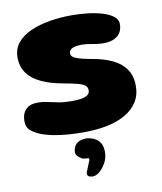

<svg xmlns="http://www.w3.org/2000/svg" viewBox="-81 -566 716 850"><g transform="rotate(-10 276.5 -140.5)"><path d="M263.5 19.5Q224.5 19.5 190 16.8Q155.5 14 127 8.5Q98.5 3 76.5 -5Q48 -16 29.8 -31Q11.5 -46 11.5 -75Q11.5 -107.5 29.8 -126.5Q48 -145.5 84 -145.5Q104 -145.5 126.2 -140.5Q148.5 -135.5 174.8 -130.5Q201 -125.5 233 -125.5Q256 -125.5 274.8 -128.2Q293.5 -131 304.5 -138.5Q315.5 -146 315.5 -159.5Q315.5 -172.5 307.5 -180.5Q299.5 -188.5 277 -195Q254.5 -201.5 211.5 -209Q154.5 -219 114 -237.8Q73.5 -256.5 52 -286Q30.5 -315.5 30.5 -357.5Q30.5 -396 52.8 -423Q75 -450 113.2 -467Q151.5 -484 199.5 -492Q247.5 -500 299 -500Q333.5 -500 369.2 -496Q405 -492 435.2 -483Q465.5 -474 484 -459.8Q502.5 -445.5 502.5 -425Q502.5 -399 490.2 -383Q478 -367 459.2 -360.2Q440.5 -353.5 420.5 -353.5Q393.5 -353.5 366.8 -358.8Q340 -364 319.5 -364Q303 -364 290 -361Q277 -358 269.8 -351.8Q262.5 -345.5 262.5 -335Q262.5 -319.5 285 -310.8Q307.5 -302 358 -293Q407 -284.5 444.5 -266.8Q482 -249 503.2 -218.8Q524.5 -188.5 524.5 -143Q524.5 -101.5 505 -71Q485.5 -40.5 450.5 -20.2Q415.5 0 368 9.8Q320.5 19.5 263.5 19.5ZM265 219Q249.5 217.5 245.8 211.2Q242 205 244 197L251 179.5Q255 169.5 258.5 161Q262 153.5 264 147.2Q266 141 265 138.5Q264 136.5 261.5 136Q259 135.5 254 135.5Q246.5 135.5 239.8 134Q233 132.5 228.5 128Q219 123 211.8 113.2Q204.5 103.5 210 85.5Q216.5 60.5 240.2 52.5Q264 44.5 286 51Q314.5 58 328.2 78.2Q342 98.5 338.5 133Q336.5 151.5 327.5 168.8Q318.5 186 306.5 198Q298 208 287 213.8Q276 219.5 265 219Z"/></g></svg>

Font: Gluten Thin
Style: Bold
Weight: 700
Version: Version 1.300